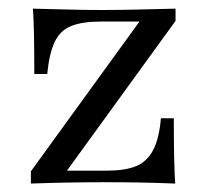

<svg xmlns="http://www.w3.org/2000/svg" viewBox="-20 -435 492 455"><path d="M53.2 0V-29L310.5 -383.9H218.5Q175 -383.9 148.8 -373.4Q122.6 -362.9 109.7 -335.9Q96.8 -308.9 91.9 -259.7H61.3Q61.3 -315.3 60.5 -353.2Q59.7 -391.1 58.1 -414.5Q96.8 -413.7 137.9 -412.5Q179 -411.3 221.8 -411.3Q266.1 -411.3 310.5 -412.5Q354.8 -413.7 396 -414.5V-385.5L138.7 -30.6H234.7Q275.8 -30.6 302 -41.1Q328.2 -51.6 342.7 -79Q357.3 -106.5 361.3 -154.8H391.9Q391.9 -100 392.7 -62.1Q393.5 -24.2 395.2 0Q356.5 -1.6 314.9 -2.4Q273.4 -3.2 231.5 -3.2Q187.1 -3.2 141.1 -2.4Q95.2 -1.6 53.2 0Z"/></svg>

Font: Playfair
Style: Regular
Weight: 400
Designer: Claus Eggers Sørensen
Foundry: Claus Eggers Sørensen
Version: Version 2.001;gftools[0.9.30]